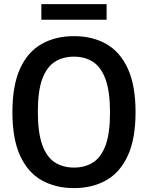

<svg xmlns="http://www.w3.org/2000/svg" viewBox="-20 -930 738 959"><path d="M349.5 9.5Q257 9.5 187.8 -29.8Q118.5 -69 80.2 -152.8Q42 -236.5 42 -370Q42 -503.5 80.2 -587.2Q118.5 -671 187.8 -710.2Q257 -749.5 349.5 -749.5Q442 -749.5 511 -710.2Q580 -671 618.5 -587.2Q657 -503.5 657 -370Q657 -236.5 618.5 -152.8Q580 -69 510.8 -29.8Q441.5 9.5 349.5 9.5ZM349.5 -93Q405 -93 445.5 -119.2Q486 -145.5 507.8 -205.5Q529.5 -265.5 529.5 -367Q529.5 -471.5 507.5 -532.8Q485.5 -594 445.2 -620.5Q405 -647 349.5 -647Q294 -647 253.5 -621Q213 -595 191 -535Q169 -475 169 -373Q169 -268 191 -206.8Q213 -145.5 253.5 -119.2Q294 -93 349.5 -93ZM186.5 -831.5V-909.5H512.5V-831.5Z"/></svg>

Font: Encode Sans Semi Condensed SemiBold
Style: Regular
Weight: 600
Width: 4
Designer: Multiple Designers
Foundry: Impallari Type
Version: Version 3.000; ttfautohint (v1.8.3) -l 8 -r 50 -G 200 -x 14 